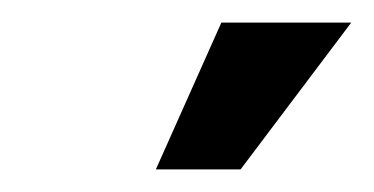

<svg xmlns="http://www.w3.org/2000/svg" viewBox="-20 -710 331 170"><path d="M118 -560 176 -690H291L193 -560Z"/></svg>

Font: Cuprum
Style: Bold Italic
Weight: 700
Italic angle: -10°
Designer: Jovanny Lemonad
Foundry: Jovanny Lemonad
Version: Version 3.000